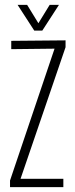

<svg xmlns="http://www.w3.org/2000/svg" viewBox="-20 -765 307 785"><path d="M21 0V-27L203 -566L26 -564V-598L248 -600V-572L64 -34H239V0ZM120 -640 52 -745H91L137 -670L183 -745H221L153 -640Z"/></svg>

Font: Big Shoulders Text SC Thin
Style: Regular
Weight: 100
Designer: Patric King
Foundry: XO Type Co
Version: Version 2.002